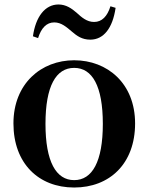

<svg xmlns="http://www.w3.org/2000/svg" viewBox="-20 -821 663 857"><path d="M311 16C469 16 583 -90 583 -270C583 -449 459 -552 311 -552C164 -552 40 -448 40 -270C40 -92 152 16 311 16ZM311 -17C230 -17 183 -100 183 -268C183 -437 230 -518 311 -518C392 -518 439 -437 439 -268C439 -100 392 -17 311 -17ZM127 -659 150 -651C164 -696 188 -721 222 -721C254 -721 277 -700 302 -679C323 -661 346 -644 383 -644C443 -644 483 -696 496 -786L473 -793C459 -748 435 -723 400 -723C368 -723 345 -743 321 -765C300 -783 275 -801 241 -801C181 -801 139 -746 127 -659Z"/></svg>

Font: Noto Serif KR
Style: Bold
Weight: 700
Designer: Ryoko NISHIZUKA 西塚涼子 (kana & ideographs); Frank Grießhammer (Latin, Greek & Cyrillic); Wenlong ZHANG 张文龙 (bopomofo); San
Foundry: Adobe
Version: Version 2.001;hotconv 1.1.0;makeotfexe 2.6.0